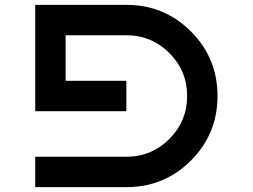

<svg xmlns="http://www.w3.org/2000/svg" viewBox="-20 -770 1040 790"><path d="M500 0H125V-125H500Q603.5 -125 676.8 -198.2Q750 -271.5 750 -375Q750 -478.5 676.8 -551.8Q603.5 -625 500 -625H250V-437.5H500V-312.5H125V-750H500Q656.2 -750 765.6 -640.6Q875 -531.2 875 -375Q875 -218.8 765.6 -109.4Q656.2 0 500 0Z"/></svg>

Font: Xanmono
Style: Regular
Weight: 400
Designer: GGBotNet
Foundry: GGBotNet
Version: 1.00